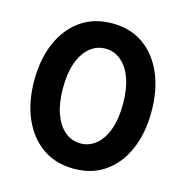

<svg xmlns="http://www.w3.org/2000/svg" viewBox="-107 -812 893 924"><g transform="rotate(15 340.0 -350.0)"><path d="M341 12Q250 12 184.5 -34Q119 -80 83.5 -161.5Q48 -243 48 -350Q48 -457 83.5 -538.5Q119 -620 184.5 -666Q250 -712 341 -712Q432 -712 497 -666Q562 -620 597 -538.5Q632 -457 632 -350Q632 -243 597 -161.5Q562 -80 497 -34Q432 12 341 12ZM341 -114Q385 -114 419 -143Q453 -172 471.5 -224.5Q490 -277 490 -350Q490 -424 471.5 -476Q453 -528 419 -557Q385 -586 341 -586Q296 -586 262 -557Q228 -528 209.5 -476Q191 -424 191 -350Q191 -277 209.5 -224.5Q228 -172 262 -143Q296 -114 341 -114Z"/></g></svg>

Font: DM Sans 9pt ExtraBold
Style: Regular
Weight: 800
Version: Version 4.004;gftools[0.9.30]